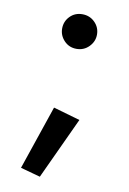

<svg xmlns="http://www.w3.org/2000/svg" viewBox="-78 -545 512 765"><g transform="rotate(10 177.5 -162.5)"><path d="M123 -426Q123 -455 143 -475.5Q163 -496 193 -496Q223 -496 243.5 -475.5Q264 -455 264 -426Q264 -398 243.5 -377Q223 -356 193 -356Q163 -356 143 -377Q123 -398 123 -426ZM146 -110 254 -79 138 171 58 149Z"/></g></svg>

Font: Jost* Medium
Style: Regular
Weight: 500
Version: Version 3.7